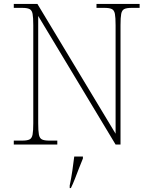

<svg xmlns="http://www.w3.org/2000/svg" viewBox="-20 -734 771 975"><path d="M50 0V-20H93Q118 -20 130 -26Q142 -32 145.5 -51Q149 -70 149 -108V-606Q149 -645 145.5 -663.5Q142 -682 130 -688Q118 -694 93 -694H50V-714H170L567 -55V-606Q567 -645 563.5 -663.5Q560 -682 548 -688Q536 -694 511 -694H470V-714H689V-694H648Q623 -694 611 -688Q599 -682 595.5 -663.5Q592 -645 592 -606V0H567L174 -653V-108Q174 -70 177.5 -51Q181 -32 193 -26Q205 -20 230 -20H271V0ZM334 208Q342 170 347.5 132Q353 94 357 61H401V71Q392 92 381.5 119.5Q371 147 360.5 174Q350 201 340 221H334Z"/></svg>

Font: Noto Serif Telugu Thin
Style: Regular
Weight: 100
Designer: Jelle Bosma - Monotype Design Team
Foundry: Monotype Imaging Inc.
Version: Version 2.005; ttfautohint (v1.8.4.7-5d5b)